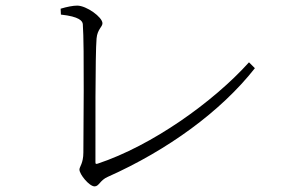

<svg xmlns="http://www.w3.org/2000/svg" viewBox="-20 -682 1040 684"><path d="M317 -18C333 -18 336 -40 364 -52C577 -147 767 -285 888 -439L867 -460C739 -318 521 -163 328 -99C321 -97 320 -98 320 -105C320 -194 319 -489 324 -545C327 -578 345 -586 345 -599C345 -621 288 -662 255 -662C241 -662 219 -658 196 -651L197 -630C263 -623 274 -607 275 -596C281 -521 277 -190 277 -139C277 -100 263 -88 263 -78C263 -61 298 -18 317 -18Z"/></svg>

Font: Source Han Serif CN VF
Style: Regular
Weight: 250
Designer: Ryoko NISHIZUKA 西塚涼子 (kana & ideographs); Frank Grießhammer (Latin, Greek & Cyrillic); Wenlong ZHANG 张文龙 (bopomofo); San
Foundry: Adobe
Version: Version 2.002;hotconv 1.1.0;makeotfexe 2.6.0